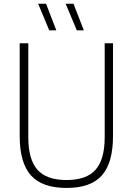

<svg xmlns="http://www.w3.org/2000/svg" viewBox="-20 -964 688 994"><path d="M324.5 9Q198.5 9 140.2 -56Q82 -121 82 -259V-740H126.5V-253Q126.5 -139.5 173.2 -85.8Q220 -32 324.5 -32Q428.5 -32 475.2 -85.8Q522 -139.5 522 -253V-740H565V-259Q565 -121 507.5 -56Q450 9 324.5 9ZM377.5 -807 320 -944.5H360.5L414 -807ZM235 -807 177.5 -944.5H218.5L271.5 -807Z"/></svg>

Font: Encode Sans SmCnd XLt
Style: Regular
Weight: 200
Width: 4
Designer: Multiple Designers
Foundry: Impallari Type
Version: Version 3.002; ttfautohint (v1.8.3) -l 8 -r 50 -G 200 -x 14 